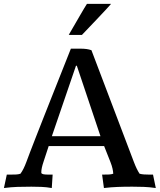

<svg xmlns="http://www.w3.org/2000/svg" viewBox="-20 -949 812 976"><path d="M396.5 -771.5Q372.6 -771.5 359.1 -771.5Q345.7 -771.5 339.1 -771.5Q332.5 -771.5 331.1 -771.7Q329.6 -772 329.6 -772Q349.6 -806.2 364 -831.3Q378.4 -856.4 389.2 -874.8Q399.9 -893.1 407.5 -906Q415 -918.9 421.9 -929.2H544.4Q544.4 -929.2 538.6 -922.4Q532.7 -915.5 516.4 -897.9Q500 -880.4 471.2 -849.9Q442.4 -819.3 396.5 -771.5ZM366.2 -614.7 243.7 -256.8H490.7L370.6 -614.7ZM660.2 -126.5Q668 -106 675 -91.6Q682.1 -77.1 689.5 -65.9Q700.7 -63 712.2 -62.3Q723.6 -61.5 736.3 -61.5H757.8L772 6.8Q739.3 2 710.2 1Q681.2 0 653.8 0Q633.8 0 615.5 0.2Q597.2 0.5 579.6 1.2Q562 2 544.4 3.2Q526.9 4.4 508.3 6.8L499 -61.5H507.3Q521.5 -61.5 533.7 -62Q545.9 -62.5 555.7 -65.9Q555.2 -77.1 552 -91.8Q548.8 -106.4 541.5 -125L509.3 -206.5H227.5L201.2 -126.5Q195.3 -108.9 192.6 -95.9Q189.9 -83 189.9 -71.8Q189.9 -67.9 193.4 -65.9Q196.8 -64 201.9 -63Q207 -62 213.1 -61.8Q219.2 -61.5 225.1 -61.5H247.6L243.2 6.8Q215.8 2 190.2 1Q164.6 0 139.6 0Q102.5 0 69.8 1Q37.1 2 0 6.8L14.6 -61.5H37.1Q50.3 -61.5 61.8 -62Q73.2 -62.5 84 -65.9Q92.3 -77.1 99.6 -91.8Q106.9 -106.4 113.8 -125Q119.6 -141.1 132.3 -174.3Q145 -207.5 162.1 -251.2Q179.2 -294.9 199 -345.2Q218.8 -395.5 238.8 -445.8L340.3 -701.7H385.3Q407.2 -701.7 420.2 -699.7Q433.1 -697.8 444.8 -693.8Z"/></svg>

Font: Tienne
Style: Regular
Weight: 400
Designer: vernon adams
Foundry: vernon adams
Version: Version 1.001